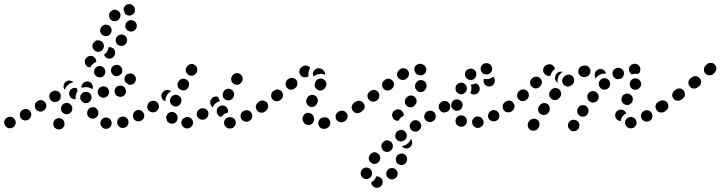

<svg xmlns="http://www.w3.org/2000/svg" viewBox="-41 -593 3486 929"><path d="M270 -2Q269 -8 265 -12Q262 -16 257 -18Q247 -24 236 -20Q225 -17 220 -7Q217 -2 217 4Q216 9 218 14Q219 20 223 24Q227 28 231 30Q236 33 242 33Q247 34 252 32Q258 31 262 27Q266 23 268 19Q271 14 271 8Q272 3 270 -2ZM464 29Q475 33 485 27Q495 22 498 11Q500 5 499 0Q499 -6 496 -10Q494 -15 489 -19Q485 -22 480 -23Q469 -27 459 -21Q449 -16 446 -5Q444 0 445 6Q445 11 448 16Q451 21 455 24Q459 28 464 29ZM33 10Q35 5 35 -1Q35 -6 33 -11Q31 -16 27 -20Q23 -24 18 -26Q13 -28 7 -28Q2 -28 -3 -26L-4 -25Q-14 -21 -19 -10Q-23 0 -18 11Q-14 21 -3 26Q7 30 18 25H19Q24 23 28 19Q31 15 33 10ZM577 12Q580 7 581 2Q581 -4 580 -9Q577 -20 567 -26Q557 -31 546 -28Q540 -26 536 -23Q532 -20 529 -15Q527 -10 526 -5Q525 1 527 6Q530 17 540 23Q550 28 561 25Q566 23 571 20Q575 17 577 12ZM656 -25Q657 -30 657 -36Q656 -41 654 -46Q648 -56 638 -60Q627 -63 617 -58Q612 -55 608 -51Q605 -47 603 -41Q602 -36 602 -31Q603 -25 605 -20Q610 -10 621 -7Q632 -4 642 -9Q647 -12 651 -16Q654 -20 656 -25ZM107 -51Q104 -56 100 -60Q96 -63 91 -65Q85 -66 80 -65Q74 -65 70 -62H69Q64 -59 61 -55Q57 -51 56 -45Q54 -40 55 -35Q56 -29 58 -24Q64 -14 75 -11Q86 -8 96 -14Q106 -20 109 -31Q113 -42 107 -51ZM408 -19Q419 -19 427 -27Q435 -35 435 -46Q435 -51 434 -55Q433 -59 430 -62Q424 -72 413 -74Q401 -76 392 -69Q388 -66 385 -61Q382 -57 381 -51Q380 -46 381 -41Q382 -35 385 -31Q389 -25 395 -22Q401 -19 408 -19ZM309 -68Q309 -79 301 -87Q293 -95 282 -95Q274 -95 267 -91Q261 -87 257 -80Q255 -75 254 -70Q254 -64 255 -59Q257 -54 261 -50Q264 -46 269 -43Q274 -41 279 -40Q285 -40 290 -41Q295 -43 299 -47Q304 -50 306 -55Q308 -58 308 -61Q309 -64 309 -68ZM722 -93Q719 -97 714 -100Q710 -103 704 -104Q699 -105 694 -104Q688 -102 684 -99Q675 -93 673 -82Q671 -70 677 -61Q680 -56 685 -54Q689 -51 695 -50Q700 -49 706 -50Q711 -51 715 -54Q725 -61 727 -72Q729 -83 722 -93ZM182 -75Q184 -80 183 -86Q182 -91 179 -96Q173 -105 162 -108Q151 -110 141 -104H140Q136 -101 132 -97Q129 -92 128 -87Q127 -81 128 -76Q129 -71 131 -66Q137 -56 149 -54Q160 -51 169 -57L170 -58Q175 -61 178 -65Q181 -70 182 -75ZM382 -95Q393 -98 398 -108Q404 -118 401 -129Q398 -140 389 -145Q379 -151 368 -148Q357 -145 351 -136Q345 -126 348 -115Q351 -104 361 -98Q371 -92 382 -95ZM241 -104Q231 -98 220 -100Q209 -102 203 -111Q196 -121 198 -132Q200 -143 210 -149L211 -150Q220 -156 231 -154Q242 -152 249 -143Q254 -135 253 -126Q253 -117 248 -110H247V-109Q246 -108 244 -107Q243 -105 241 -104ZM294 -133Q293 -139 294 -144Q294 -149 297 -154Q300 -159 304 -162Q309 -166 314 -167Q318 -168 323 -168Q327 -167 331 -166Q331 -163 332 -160Q333 -156 335 -152Q333 -150 331 -147Q326 -138 325 -128Q324 -120 325 -113Q321 -112 316 -113Q311 -114 307 -117Q302 -119 299 -124Q296 -128 294 -133ZM432 -151Q431 -140 438 -131Q445 -122 456 -120Q467 -119 476 -126Q485 -133 487 -144Q488 -155 481 -165Q474 -174 463 -175Q451 -176 442 -169Q433 -162 432 -151ZM515 -143Q517 -137 520 -133Q524 -129 529 -127Q534 -125 539 -124Q545 -124 550 -126Q561 -129 566 -140Q571 -150 567 -161Q565 -166 562 -170Q558 -174 553 -176Q548 -179 543 -179Q537 -179 532 -178Q521 -174 516 -164Q511 -153 515 -143ZM305 -193Q310 -194 315 -195Q312 -198 308 -200Q304 -202 299 -203Q294 -204 288 -203Q283 -201 279 -198H278Q273 -194 271 -190Q268 -185 267 -180Q266 -174 267 -169Q269 -163 272 -159Q272 -159 272 -159Q272 -159 272 -158Q274 -163 276 -167V-168Q281 -176 288 -182Q295 -189 305 -193ZM395 -195H396Q404 -189 407 -180Q410 -170 406 -161Q403 -163 400 -165Q391 -170 381 -171Q371 -172 362 -170Q358 -169 354 -167Q353 -172 354 -177Q355 -182 358 -186Q364 -196 375 -198Q386 -201 395 -195ZM562 -205Q561 -211 562 -216Q563 -221 566 -226Q569 -230 574 -233Q578 -236 584 -237Q595 -240 604 -233Q614 -227 616 -216Q617 -210 616 -205Q615 -199 612 -195Q609 -190 604 -187Q599 -184 594 -183Q590 -183 586 -183Q582 -184 578 -185Q573 -191 566 -195Q565 -197 564 -200Q562 -203 562 -205ZM450 -220Q461 -223 466 -234Q471 -244 467 -255Q464 -265 455 -270Q445 -275 435 -273Q424 -270 418 -260Q412 -250 415 -239Q416 -234 419 -230Q423 -225 427 -222Q432 -220 437 -219Q443 -218 448 -219Q449 -219 449 -220Q450 -220 450 -220ZM520 -224Q509 -226 502 -235Q495 -244 496 -255Q497 -266 506 -273Q515 -280 527 -279Q532 -278 537 -276Q542 -273 545 -269Q548 -264 550 -259Q551 -254 551 -249Q550 -246 550 -243Q549 -241 548 -239Q547 -237 546 -236Q541 -230 534 -227Q528 -224 520 -224ZM372 -307 373 -308Q378 -318 389 -321Q399 -325 410 -320Q417 -316 421 -309Q425 -301 425 -293L423 -292H422Q417 -290 412 -287Q404 -280 398 -272Q397 -269 396 -267Q393 -267 390 -268Q387 -269 384 -270Q374 -275 371 -286Q367 -297 372 -307ZM516 -337Q517 -342 515 -348Q512 -353 509 -357Q504 -361 497 -364Q491 -366 484 -364Q483 -356 480 -349L479 -348Q475 -339 468 -333Q465 -330 462 -328Q463 -325 465 -323Q466 -320 469 -318Q477 -309 488 -309Q499 -309 507 -317L508 -318Q512 -321 514 -326Q516 -331 516 -337ZM422 -345Q432 -340 443 -344Q454 -347 459 -358V-359Q464 -369 460 -380Q457 -391 446 -395Q436 -400 425 -397Q415 -393 410 -383L409 -382Q404 -372 408 -361Q412 -350 422 -345ZM574 -401Q574 -406 571 -411Q569 -416 564 -420Q556 -427 544 -426Q533 -425 526 -416H525Q521 -412 520 -406Q518 -401 519 -396Q519 -390 522 -385Q524 -380 528 -377Q537 -370 548 -371Q560 -372 567 -380L568 -381Q571 -385 573 -390Q574 -396 574 -401ZM459 -421Q463 -419 469 -418Q474 -418 479 -419Q485 -421 489 -425Q493 -428 496 -433V-434Q501 -444 498 -455Q494 -466 484 -471Q479 -473 474 -474Q468 -474 463 -473Q458 -471 454 -467Q449 -464 447 -459V-458Q441 -448 445 -437Q448 -426 459 -421ZM605 -493Q602 -495 600 -495Q597 -496 594 -496Q593 -496 593 -496Q590 -495 587 -495Q586 -495 585 -495Q584 -494 584 -494Q579 -492 575 -488Q571 -485 568 -480V-479Q563 -469 567 -458Q571 -447 582 -443Q587 -440 592 -440Q598 -440 603 -442Q608 -444 612 -448Q616 -451 618 -456L619 -457Q623 -467 619 -478Q615 -489 605 -493ZM497 -496Q506 -489 518 -491Q529 -492 536 -501V-502Q543 -511 542 -522Q540 -534 531 -540Q527 -544 522 -545Q516 -547 511 -546Q505 -545 501 -542Q496 -540 493 -535H492Q485 -526 487 -514Q488 -503 497 -496ZM600 -568Q600 -568 601 -567Q610 -560 612 -549Q614 -538 607 -529Q600 -520 589 -518Q578 -516 569 -523Q569 -523 568 -523Q567 -524 566 -525Q565 -526 564 -527Q562 -536 557 -544Q557 -545 557 -546Q557 -550 558 -554Q559 -558 562 -561Q568 -571 579 -573Q590 -575 600 -568Z M1099 -5Q1098 -11 1095 -15Q1092 -20 1087 -22Q1082 -25 1077 -26Q1072 -27 1066 -26L1064 -25Q1053 -23 1047 -13Q1041 -3 1044 8Q1045 13 1049 18Q1052 22 1057 25Q1061 28 1067 29Q1072 29 1077 28H1079Q1090 25 1096 15Q1102 6 1099 -5ZM890 14Q892 9 893 3Q894 -2 892 -7Q889 -18 878 -24Q868 -29 858 -26L856 -25Q851 -23 846 -20Q842 -17 840 -12Q837 -7 836 -1Q836 4 838 9Q841 20 851 25Q861 31 872 27H874Q879 25 883 22Q887 18 890 14ZM777 2Q773 -1 769 -5Q766 -10 765 -15Q764 -16 764 -18Q761 -29 768 -39Q774 -48 785 -51Q796 -53 806 -47Q815 -40 818 -29Q818 -29 818 -29Q818 -27 818 -24Q819 -22 819 -20Q816 -14 815 -8Q812 -3 808 0Q803 3 798 5Q793 6 787 5Q782 5 777 2ZM1176 -45Q1174 -50 1170 -53Q1166 -57 1160 -58Q1155 -60 1150 -60Q1144 -59 1139 -57L1138 -56Q1128 -51 1124 -40Q1121 -29 1126 -19Q1128 -14 1133 -10Q1137 -7 1142 -5Q1147 -3 1153 -4Q1158 -4 1163 -7L1165 -8Q1175 -13 1178 -24Q1182 -35 1176 -45ZM967 -38Q968 -44 967 -49Q965 -54 962 -59Q955 -68 944 -69Q932 -71 923 -64L922 -63Q917 -60 915 -55Q912 -50 911 -45Q910 -39 912 -34Q913 -29 917 -24Q924 -15 935 -14Q946 -12 955 -19L957 -20Q961 -24 964 -28Q966 -33 967 -38ZM1012 -39Q1009 -43 1008 -49Q1007 -54 1008 -59V-61Q1010 -72 1020 -78Q1030 -85 1041 -82Q1046 -81 1051 -78Q1055 -75 1058 -70Q1061 -66 1062 -60Q1063 -55 1062 -50V-48Q1062 -48 1062 -48Q1062 -48 1062 -48Q1061 -48 1061 -48L1059 -47Q1050 -45 1042 -40Q1035 -34 1029 -27Q1029 -27 1029 -27Q1029 -27 1029 -27Q1024 -28 1019 -31Q1015 -34 1012 -39ZM1249 -92Q1242 -101 1231 -103Q1220 -105 1210 -99L1209 -98Q1204 -95 1201 -90Q1198 -85 1197 -80Q1196 -75 1198 -69Q1199 -64 1202 -60Q1205 -55 1210 -52Q1214 -49 1220 -48Q1225 -47 1230 -48Q1236 -49 1240 -53L1242 -54Q1251 -60 1253 -71Q1255 -83 1249 -92ZM728 -73Q729 -78 727 -84Q726 -89 723 -94Q717 -103 705 -105Q694 -107 685 -101L683 -100Q679 -97 676 -92Q673 -87 672 -82Q671 -77 672 -71Q673 -66 676 -61Q683 -52 694 -50Q705 -48 715 -54L716 -55Q721 -58 724 -63Q727 -68 728 -73ZM976 -98Q976 -103 978 -108Q980 -113 984 -117L986 -119Q991 -124 999 -126Q1007 -127 1015 -124Q1015 -121 1017 -117Q1019 -110 1024 -104Q1015 -102 1008 -97Q999 -92 993 -83Q991 -79 989 -74Q987 -75 986 -76Q985 -77 984 -78Q980 -82 978 -87Q976 -92 976 -98ZM799 -80Q809 -75 820 -80Q830 -84 834 -95L835 -97Q837 -102 837 -107Q837 -113 835 -118Q833 -123 829 -126Q825 -130 820 -132Q809 -137 799 -132Q788 -128 784 -117L783 -115Q779 -105 784 -94Q788 -84 799 -80ZM787 -151Q779 -158 769 -158Q759 -158 751 -151L750 -150Q741 -143 740 -132Q739 -120 746 -112Q749 -109 752 -106Q755 -104 759 -103Q759 -104 759 -105Q759 -115 763 -124V-125Q767 -134 773 -141Q779 -147 787 -151ZM1052 -110Q1062 -105 1073 -109Q1084 -113 1089 -123V-125Q1092 -130 1092 -135Q1092 -140 1090 -146Q1088 -151 1085 -155Q1081 -159 1076 -161Q1066 -166 1055 -162Q1044 -158 1040 -148L1039 -146Q1034 -136 1038 -125Q1042 -114 1052 -110ZM833 -159Q843 -153 854 -157Q865 -160 870 -170L871 -172Q876 -182 873 -193Q869 -204 859 -209Q849 -214 838 -211Q827 -208 822 -197L821 -196Q816 -186 819 -175Q823 -164 833 -159ZM1078 -206Q1078 -200 1081 -196Q1084 -191 1089 -188Q1098 -181 1109 -183Q1120 -185 1127 -194L1128 -195Q1131 -200 1133 -205Q1134 -210 1133 -216Q1132 -221 1129 -226Q1126 -231 1122 -234Q1113 -240 1102 -239Q1090 -237 1084 -228L1083 -226Q1079 -222 1078 -216Q1077 -211 1078 -206ZM902 -278Q893 -285 882 -283Q871 -281 864 -272L863 -270Q860 -266 858 -261Q857 -255 858 -250Q859 -245 862 -240Q865 -235 869 -232Q878 -225 890 -227Q901 -229 908 -238L909 -240Q915 -249 913 -260Q912 -272 902 -278Z M1554 16Q1556 11 1557 6Q1558 0 1556 -5Q1554 -16 1544 -22Q1534 -27 1523 -25L1519 -24Q1508 -21 1503 -11Q1497 -1 1500 10Q1503 21 1512 27Q1522 32 1533 30L1537 29Q1542 27 1546 24Q1551 21 1554 16ZM1437 8Q1432 5 1429 0Q1426 -4 1425 -9Q1424 -12 1423 -15Q1422 -27 1429 -36Q1435 -45 1447 -47Q1452 -47 1457 -46Q1463 -45 1467 -41Q1472 -38 1474 -33Q1477 -29 1478 -23Q1478 -23 1478 -22Q1479 -20 1479 -17Q1479 -14 1479 -12Q1478 -9 1477 -7Q1475 0 1470 5Q1465 9 1458 11Q1452 12 1447 11Q1442 10 1437 8ZM1639 -21Q1641 -26 1641 -32Q1641 -37 1638 -42Q1633 -52 1623 -56Q1612 -60 1602 -55L1598 -54Q1593 -51 1590 -47Q1586 -43 1584 -38Q1582 -33 1583 -27Q1583 -22 1585 -17Q1590 -7 1601 -3Q1612 1 1622 -4L1625 -5Q1630 -8 1634 -12Q1638 -16 1639 -21ZM1714 -91Q1707 -100 1696 -102Q1685 -104 1675 -98L1672 -95Q1663 -89 1661 -78Q1659 -67 1666 -57Q1669 -53 1673 -50Q1678 -47 1683 -46Q1689 -45 1694 -46Q1699 -47 1704 -50L1707 -52Q1716 -59 1718 -70Q1720 -81 1714 -91ZM1252 -95Q1245 -104 1234 -106Q1223 -108 1213 -102L1210 -100Q1206 -96 1203 -92Q1200 -87 1199 -82Q1198 -76 1199 -71Q1200 -66 1203 -61Q1210 -52 1221 -50Q1232 -48 1242 -54L1245 -57Q1254 -63 1256 -74Q1258 -85 1252 -95ZM1443 -92Q1445 -87 1449 -83Q1453 -80 1458 -77Q1468 -73 1479 -78Q1489 -82 1493 -93L1495 -96Q1497 -101 1497 -106Q1497 -112 1495 -117Q1493 -122 1489 -126Q1485 -130 1480 -132Q1469 -136 1459 -132Q1448 -127 1444 -117L1443 -113Q1440 -108 1440 -103Q1441 -97 1443 -92ZM1328 -129Q1329 -135 1327 -140Q1326 -145 1323 -149Q1316 -158 1304 -160Q1293 -161 1284 -154L1281 -152Q1277 -149 1274 -144Q1272 -139 1271 -134Q1270 -128 1272 -123Q1273 -118 1276 -114Q1283 -105 1295 -103Q1306 -102 1315 -109L1318 -111Q1322 -114 1325 -119Q1328 -124 1328 -129ZM1482 -176Q1483 -171 1487 -166Q1490 -162 1495 -159Q1504 -153 1515 -156Q1526 -159 1532 -168L1534 -171Q1537 -176 1538 -181Q1539 -187 1538 -192Q1536 -197 1533 -202Q1530 -206 1525 -209Q1515 -215 1504 -212Q1493 -210 1487 -200L1485 -197Q1483 -192 1482 -187Q1481 -182 1482 -176ZM1392 -207Q1384 -215 1373 -216Q1362 -217 1353 -210L1350 -208Q1342 -200 1341 -189Q1340 -178 1347 -169Q1354 -160 1366 -159Q1377 -158 1386 -166L1388 -168Q1397 -175 1398 -187Q1399 -198 1392 -207ZM1416 -266 1418 -268Q1422 -272 1427 -274Q1432 -276 1438 -276Q1443 -276 1448 -274Q1453 -272 1457 -268Q1458 -267 1459 -266Q1460 -265 1460 -264Q1456 -259 1454 -252Q1451 -243 1451 -233Q1451 -229 1452 -225Q1444 -218 1433 -219Q1423 -219 1415 -227Q1407 -235 1407 -247Q1408 -258 1416 -266ZM1475 -244Q1477 -250 1480 -254Q1484 -258 1489 -260Q1494 -263 1499 -263Q1505 -263 1510 -261Q1511 -261 1513 -260Q1522 -257 1527 -249Q1533 -241 1532 -231Q1526 -234 1519 -235Q1509 -237 1499 -234Q1489 -232 1481 -226Q1479 -224 1477 -222Q1477 -223 1476 -223Q1476 -223 1476 -223Q1474 -228 1473 -234Q1473 -239 1475 -244Z M1779 261Q1790 259 1799 266Q1808 272 1810 283Q1812 294 1806 303Q1800 313 1788 315Q1776 317 1767 311Q1758 304 1755 293Q1755 292 1755 292Q1755 291 1755 290Q1758 288 1761 286Q1769 280 1774 272Q1778 266 1779 261ZM1836 267Q1840 271 1845 273Q1850 275 1855 275Q1861 275 1866 273Q1871 271 1875 267Q1883 259 1883 247Q1883 236 1875 228Q1867 220 1856 220Q1844 220 1836 228V229Q1827 237 1828 248Q1828 259 1836 267ZM1736 218Q1725 216 1716 223Q1706 229 1705 240L1704 241Q1703 252 1709 262Q1716 271 1727 273Q1732 274 1738 273Q1743 271 1748 268Q1752 265 1755 260Q1758 256 1759 250V249Q1761 238 1754 229Q1747 220 1736 218ZM1890 203Q1901 208 1911 204Q1922 200 1926 189L1927 188Q1931 178 1927 167Q1923 157 1913 152Q1902 148 1892 152Q1881 156 1877 166L1876 167Q1872 177 1876 188Q1880 199 1890 203ZM1799 170Q1798 164 1796 159Q1793 154 1789 151Q1781 143 1769 144Q1758 145 1750 154Q1746 159 1745 164Q1743 169 1743 174Q1744 180 1746 185Q1749 190 1753 193Q1762 201 1773 200Q1784 199 1792 190Q1796 186 1797 180Q1799 175 1799 170ZM1860 117Q1860 111 1859 106Q1857 101 1854 96Q1850 92 1845 90Q1841 87 1835 86Q1830 86 1824 87Q1819 89 1815 93H1814Q1810 97 1807 101Q1805 106 1804 112Q1804 117 1805 122Q1807 128 1810 132Q1818 141 1829 142Q1840 143 1849 136L1850 135Q1854 132 1857 127Q1859 122 1860 117ZM1953 102Q1951 114 1941 120Q1932 127 1921 125Q1915 124 1911 121Q1906 118 1903 114Q1907 113 1911 112Q1920 110 1928 105V104Q1936 99 1941 91Q1945 85 1947 79Q1951 84 1952 90Q1954 96 1953 102ZM1922 47Q1919 43 1914 40Q1910 37 1904 36Q1899 35 1894 36Q1888 38 1884 41H1883Q1874 48 1872 59Q1870 70 1876 80Q1880 84 1884 87Q1889 90 1894 91Q1900 92 1905 91Q1910 89 1915 86H1916Q1925 79 1927 68Q1929 57 1922 47ZM1984 39H1985Q1989 36 1992 31Q1995 27 1996 22Q1998 16 1997 11Q1995 5 1992 1Q1986 -9 1975 -11Q1964 -13 1954 -7V-6Q1949 -3 1946 1Q1943 6 1942 11Q1941 16 1942 22Q1943 27 1946 32Q1952 41 1963 43Q1974 46 1984 39ZM2067 -24Q2068 -30 2067 -35Q2066 -41 2063 -45Q2057 -55 2046 -57Q2035 -59 2025 -53H2024Q2020 -50 2017 -45Q2014 -41 2012 -35Q2011 -30 2012 -24Q2013 -19 2016 -15Q2023 -5 2034 -3Q2045 0 2054 -7H2055Q2060 -10 2063 -15Q2066 -19 2067 -24ZM1859 -25Q1854 -35 1858 -46Q1862 -56 1873 -61Q1873 -61 1874 -62Q1884 -66 1895 -62Q1905 -58 1910 -47Q1912 -44 1912 -40Q1913 -36 1912 -33Q1903 -29 1896 -22Q1891 -16 1887 -9Q1884 -8 1881 -9Q1878 -9 1874 -10Q1869 -12 1865 -16Q1861 -20 1859 -25ZM1718 -93Q1712 -103 1700 -105Q1689 -107 1680 -100L1677 -98Q1668 -92 1666 -80Q1664 -69 1670 -60Q1677 -51 1688 -49Q1699 -47 1709 -53L1711 -55Q1721 -62 1723 -73Q1725 -84 1718 -93ZM2133 -93Q2129 -97 2125 -100Q2120 -103 2115 -104Q2109 -105 2104 -104Q2099 -103 2094 -100V-99Q2084 -92 2082 -81Q2080 -70 2087 -61Q2090 -56 2094 -53Q2099 -50 2104 -49Q2110 -48 2115 -50Q2121 -51 2125 -54H2126Q2135 -61 2137 -72Q2139 -83 2133 -93ZM1928 -80Q1936 -73 1948 -74Q1959 -75 1966 -84L1968 -86Q1972 -91 1974 -96Q1975 -101 1975 -107Q1974 -112 1971 -117Q1969 -122 1965 -125Q1956 -132 1945 -131Q1933 -130 1926 -121L1924 -119Q1917 -110 1918 -99Q1919 -87 1928 -80ZM1789 -147Q1782 -156 1771 -158Q1760 -159 1751 -152L1748 -150Q1739 -143 1737 -132Q1736 -121 1743 -112Q1750 -103 1761 -101Q1772 -100 1781 -106L1784 -108Q1793 -115 1794 -127Q1796 -138 1789 -147ZM1969 -166Q1970 -161 1974 -157Q1978 -153 1983 -150Q1993 -146 2004 -149Q2014 -153 2019 -164L2021 -167Q2023 -171 2023 -177Q2023 -182 2022 -188Q2020 -193 2016 -197Q2012 -201 2007 -203Q1997 -208 1986 -204Q1976 -200 1971 -190L1969 -187Q1967 -182 1967 -176Q1967 -171 1969 -166ZM1860 -201Q1853 -210 1841 -212Q1830 -213 1821 -206L1819 -204Q1814 -201 1811 -196Q1809 -192 1808 -186Q1807 -181 1809 -175Q1810 -170 1813 -166Q1820 -157 1831 -155Q1843 -154 1852 -161L1854 -163Q1863 -169 1865 -181Q1867 -192 1860 -201ZM1934 -250Q1928 -259 1917 -262Q1906 -265 1896 -259L1894 -257Q1884 -251 1881 -240Q1878 -229 1884 -219Q1890 -210 1901 -207Q1912 -204 1922 -210L1925 -212Q1934 -218 1937 -229Q1940 -240 1934 -250ZM2019 -245Q2021 -250 2022 -255Q2022 -261 2020 -266Q2018 -271 2014 -275Q2010 -279 2005 -281Q2003 -282 2000 -283Q1989 -287 1979 -281Q1968 -276 1965 -266Q1961 -255 1967 -245Q1972 -234 1982 -231Q1983 -231 1983 -231Q1993 -226 2004 -230Q2015 -234 2019 -245Z M2298 -9Q2296 -14 2293 -18Q2290 -23 2285 -26Q2280 -28 2275 -29Q2270 -30 2264 -29Q2259 -27 2254 -24Q2250 -21 2247 -16Q2244 -11 2243 -6Q2243 0 2244 5Q2247 16 2257 22Q2266 28 2277 25H2278Q2289 22 2295 12Q2301 2 2298 -9ZM2194 20Q2199 20 2204 17Q2209 14 2212 10Q2219 1 2218 -10Q2217 -22 2208 -29Q2203 -32 2198 -34Q2193 -35 2187 -35Q2182 -34 2177 -32Q2172 -29 2169 -25Q2162 -16 2163 -4Q2164 7 2173 14H2174Q2178 18 2183 19Q2188 21 2194 20ZM2372 -46Q2367 -56 2356 -59Q2345 -63 2335 -57Q2325 -52 2322 -41Q2318 -30 2323 -20Q2326 -15 2330 -12Q2334 -8 2340 -7Q2345 -5 2350 -6Q2356 -6 2361 -9Q2371 -14 2374 -25Q2378 -36 2372 -46ZM2446 -72Q2447 -78 2446 -83Q2445 -88 2441 -93Q2438 -97 2434 -100Q2429 -103 2424 -104Q2418 -105 2413 -104Q2408 -103 2403 -99Q2398 -96 2395 -91Q2392 -87 2391 -81Q2391 -76 2392 -71Q2393 -65 2396 -61Q2399 -56 2404 -53Q2408 -51 2414 -50Q2419 -49 2425 -50Q2430 -51 2434 -54H2435Q2439 -58 2442 -62Q2445 -67 2446 -72ZM2108 -105Q2101 -104 2095 -100H2094Q2090 -96 2087 -92Q2084 -87 2083 -82Q2082 -76 2083 -71Q2084 -66 2087 -61Q2094 -52 2105 -50Q2116 -48 2126 -54V-55Q2127 -55 2127 -56Q2128 -56 2128 -56Q2124 -63 2122 -70Q2119 -79 2120 -89Q2121 -96 2123 -102Q2116 -105 2108 -105ZM2167 -57Q2179 -56 2187 -63Q2196 -71 2197 -82Q2198 -94 2191 -102Q2184 -111 2172 -112Q2161 -113 2152 -106Q2144 -99 2143 -87H2142Q2141 -76 2149 -67Q2156 -58 2167 -57ZM2270 -185Q2275 -181 2277 -176Q2282 -166 2279 -155Q2275 -144 2265 -139Q2258 -135 2249 -136Q2241 -137 2235 -142Q2236 -144 2236 -145V-146Q2240 -154 2240 -164Q2241 -174 2237 -183Q2246 -184 2254 -187Q2258 -188 2261 -190Q2266 -188 2270 -185ZM2165 -176Q2161 -165 2165 -154Q2169 -144 2180 -139Q2190 -135 2201 -139Q2211 -144 2216 -154Q2220 -165 2216 -176Q2212 -186 2201 -191Q2196 -193 2191 -193Q2185 -193 2180 -191Q2175 -189 2171 -185Q2167 -181 2165 -176ZM2349 -218Q2348 -219 2347 -220Q2346 -221 2345 -222Q2344 -221 2342 -219Q2333 -213 2323 -211Q2314 -209 2304 -211Q2302 -211 2300 -212Q2298 -205 2299 -199Q2299 -192 2303 -187Q2310 -177 2321 -175Q2332 -173 2341 -179L2342 -180Q2351 -186 2353 -197Q2355 -208 2349 -218ZM2216 -215Q2224 -207 2235 -206Q2246 -205 2255 -213Q2259 -217 2261 -222Q2264 -227 2264 -232Q2264 -238 2263 -243Q2261 -248 2257 -252Q2249 -261 2238 -261Q2227 -262 2218 -254Q2209 -246 2209 -235Q2208 -223 2216 -215ZM2297 -283Q2292 -280 2289 -275Q2286 -270 2285 -265Q2283 -254 2290 -244Q2296 -235 2308 -233Q2319 -231 2329 -238Q2338 -244 2340 -255Q2342 -267 2335 -276Q2329 -285 2318 -287H2317Q2312 -288 2306 -287Q2301 -286 2297 -283Z M2749 -10Q2739 -15 2728 -13Q2717 -10 2711 0Q2705 10 2708 21Q2711 32 2721 38Q2725 41 2731 42Q2736 43 2741 41Q2747 40 2751 37Q2755 33 2758 29L2759 28Q2764 18 2762 7Q2759 -4 2749 -10ZM2558 -14Q2553 -17 2548 -18Q2543 -19 2537 -18Q2532 -17 2527 -14Q2523 -12 2520 -7L2517 -4Q2511 6 2513 17Q2515 28 2524 35Q2534 41 2545 39Q2556 37 2563 28L2565 24Q2571 15 2569 4Q2567 -8 2558 -14ZM3035 15Q3038 10 3039 5Q3040 -1 3038 -6Q3035 -17 3026 -23Q3016 -29 3005 -26H3004Q2993 -23 2987 -13Q2981 -4 2984 7Q2987 18 2997 24Q3006 30 3018 27Q3023 26 3028 23Q3032 19 3035 15ZM3112 -46Q3110 -50 3105 -54Q3101 -57 3096 -59Q3090 -60 3085 -60Q3080 -59 3075 -56H3074Q3064 -50 3061 -39Q3058 -28 3064 -18Q3066 -14 3071 -10Q3075 -7 3080 -5Q3085 -4 3091 -5Q3096 -5 3101 -8H3102Q3112 -14 3115 -25Q3118 -36 3112 -46ZM2936 -40V-41Q2937 -46 2940 -51Q2943 -55 2948 -58Q2953 -61 2958 -62Q2963 -63 2969 -62Q2976 -61 2981 -56Q2987 -51 2989 -44Q2985 -42 2982 -40Q2973 -34 2968 -25Q2963 -17 2962 -7Q2961 -7 2959 -7Q2958 -8 2957 -8Q2946 -10 2940 -20Q2934 -29 2936 -40ZM2795 -80Q2790 -83 2785 -84Q2779 -85 2774 -84Q2769 -83 2764 -80Q2760 -77 2757 -72H2756Q2750 -62 2752 -51Q2754 -40 2764 -33Q2768 -30 2774 -29Q2779 -28 2785 -29Q2790 -30 2794 -33Q2799 -36 2802 -41V-42Q2809 -51 2806 -62Q2804 -73 2795 -80ZM2608 -90Q2603 -93 2598 -94Q2593 -95 2587 -94Q2582 -93 2577 -90Q2573 -87 2570 -83L2567 -79Q2561 -70 2563 -59Q2565 -47 2575 -41Q2584 -35 2595 -37Q2606 -39 2613 -48L2615 -52Q2621 -61 2619 -72Q2617 -83 2608 -90ZM3182 -93Q3178 -97 3174 -100Q3169 -103 3164 -104Q3159 -105 3153 -104Q3148 -103 3143 -100V-99Q3133 -93 3131 -82Q3129 -70 3136 -61Q3139 -57 3143 -54Q3148 -51 3153 -50Q3159 -49 3164 -50Q3169 -51 3174 -54Q3184 -61 3186 -72Q3188 -83 3182 -93ZM2448 -74Q2449 -79 2448 -85Q2447 -90 2444 -94Q2437 -104 2426 -106Q2415 -108 2406 -101L2403 -100Q2399 -96 2396 -92Q2393 -87 2392 -82Q2391 -76 2392 -71Q2393 -66 2396 -61Q2403 -52 2414 -50Q2425 -48 2435 -54L2437 -56Q2442 -59 2444 -64Q2447 -68 2448 -74ZM2969 -125Q2964 -115 2967 -104Q2971 -93 2981 -88Q2986 -85 2991 -85Q2997 -85 3002 -86Q3007 -88 3011 -92Q3015 -95 3018 -100V-101Q3023 -111 3020 -122Q3016 -132 3006 -137Q3001 -140 2996 -140Q2990 -141 2985 -139Q2980 -137 2976 -134Q2971 -130 2969 -125ZM2845 -146Q2836 -153 2825 -152Q2814 -151 2807 -142L2806 -141Q2799 -132 2801 -121Q2802 -110 2811 -103Q2820 -96 2831 -97Q2843 -98 2850 -107V-108Q2857 -117 2856 -128Q2854 -139 2845 -146ZM2518 -131Q2518 -137 2517 -142Q2515 -147 2511 -151Q2508 -155 2503 -158Q2498 -160 2492 -160Q2487 -161 2482 -159Q2476 -157 2472 -154L2470 -152Q2462 -144 2461 -133Q2460 -122 2468 -113Q2475 -104 2487 -104Q2498 -103 2507 -111L2509 -112Q2513 -116 2515 -121Q2518 -126 2518 -131ZM2664 -161Q2655 -168 2644 -167Q2633 -166 2625 -157L2623 -154Q2615 -145 2616 -134Q2618 -123 2626 -116Q2635 -108 2646 -109Q2658 -110 2665 -119L2668 -122Q2675 -131 2674 -142Q2673 -154 2664 -161ZM3020 -162Q3025 -159 3030 -159Q3036 -158 3041 -160Q3046 -161 3050 -165Q3055 -168 3057 -173H3058Q3063 -183 3060 -194Q3056 -205 3046 -211Q3042 -213 3036 -214Q3031 -214 3026 -213Q3020 -211 3016 -208Q3012 -204 3009 -200V-199Q3004 -189 3007 -178Q3010 -167 3020 -162ZM2904 -206Q2896 -214 2884 -215Q2873 -215 2865 -207L2864 -206Q2856 -198 2856 -187Q2856 -176 2864 -168Q2872 -159 2883 -159Q2895 -159 2903 -167Q2911 -175 2911 -187Q2912 -198 2904 -206ZM2572 -215Q2568 -219 2563 -221Q2558 -222 2552 -222Q2547 -222 2542 -220Q2537 -218 2533 -214L2531 -211Q2523 -203 2524 -192Q2524 -180 2533 -173Q2541 -165 2552 -165Q2564 -166 2571 -174L2573 -176Q2581 -184 2581 -196Q2580 -207 2572 -215ZM2731 -222Q2728 -226 2723 -229Q2718 -231 2713 -232Q2707 -232 2702 -231Q2697 -229 2692 -226L2689 -223Q2681 -216 2679 -204Q2678 -193 2686 -184Q2689 -180 2694 -178Q2699 -175 2704 -174Q2710 -174 2715 -176Q2720 -177 2724 -181L2728 -183Q2736 -191 2737 -202Q2738 -213 2731 -222ZM2657 -241Q2666 -248 2677 -246Q2678 -246 2679 -246Q2680 -245 2681 -245Q2679 -244 2678 -243L2675 -240Q2668 -234 2663 -226Q2658 -217 2657 -206Q2656 -199 2658 -193Q2650 -197 2647 -205Q2643 -213 2645 -222Q2645 -223 2646 -223Q2647 -235 2657 -241ZM2975 -251Q2972 -256 2968 -259Q2963 -262 2958 -264Q2953 -265 2947 -265Q2942 -264 2937 -262V-261Q2932 -259 2928 -255Q2925 -250 2923 -245Q2922 -240 2923 -234Q2923 -229 2926 -224Q2928 -219 2933 -216Q2937 -212 2942 -211Q2947 -209 2953 -210Q2958 -211 2963 -213H2964Q2974 -219 2977 -230Q2980 -241 2975 -251ZM2837 -237Q2838 -242 2841 -247Q2844 -251 2849 -254Q2853 -257 2859 -259Q2870 -261 2879 -255Q2889 -248 2891 -237Q2891 -237 2891 -237Q2888 -237 2885 -237Q2874 -237 2865 -233Q2856 -230 2849 -223Q2844 -218 2841 -213Q2840 -216 2839 -219Q2838 -222 2837 -226Q2837 -226 2837 -226Q2836 -231 2837 -237ZM2813 -236Q2815 -240 2816 -246Q2817 -251 2815 -256Q2812 -267 2802 -273Q2792 -278 2781 -275Q2779 -274 2776 -274Q2765 -270 2760 -260Q2755 -250 2758 -239Q2762 -228 2772 -223Q2782 -218 2793 -221Q2795 -222 2796 -222Q2802 -224 2806 -227Q2810 -231 2813 -236ZM2601 -277Q2603 -278 2605 -279Q2610 -282 2615 -282Q2620 -283 2626 -281Q2631 -279 2635 -276Q2639 -272 2642 -267Q2643 -265 2643 -264Q2644 -262 2644 -260Q2644 -260 2644 -259Q2635 -253 2630 -245Q2625 -237 2623 -227Q2614 -224 2605 -228Q2596 -231 2591 -240Q2585 -250 2588 -261Q2591 -272 2601 -277ZM3003 -263Q3005 -274 3015 -280Q3024 -286 3035 -284H3036Q3041 -283 3046 -280Q3050 -277 3053 -272Q3056 -268 3057 -262Q3058 -257 3057 -252Q3056 -247 3054 -242Q3051 -238 3047 -235Q3043 -236 3039 -236Q3029 -237 3019 -234Q3018 -234 3016 -233Q3013 -235 3011 -237Q3009 -239 3007 -242Q3004 -246 3003 -252Q3002 -257 3003 -263Z M3188 -96Q3185 -101 3180 -104Q3175 -106 3170 -107Q3165 -108 3159 -107Q3154 -106 3150 -103L3143 -98Q3139 -95 3136 -90Q3133 -86 3132 -80Q3131 -75 3132 -70Q3133 -64 3137 -60Q3143 -50 3154 -49Q3166 -47 3175 -53L3181 -58Q3191 -64 3193 -76Q3194 -87 3188 -96ZM3273 -133Q3273 -139 3272 -144Q3271 -149 3268 -154Q3261 -163 3250 -165Q3238 -166 3229 -160L3223 -155Q3214 -148 3212 -137Q3210 -126 3217 -117Q3223 -107 3235 -106Q3246 -104 3255 -111L3262 -115Q3266 -119 3269 -123Q3272 -128 3273 -133ZM3345 -214Q3338 -223 3327 -224Q3315 -226 3307 -219L3300 -214Q3291 -207 3290 -195Q3289 -184 3296 -175Q3303 -166 3314 -165Q3326 -163 3335 -171L3341 -175Q3350 -183 3351 -194Q3352 -205 3345 -214ZM3417 -281Q3409 -289 3398 -289Q3386 -289 3378 -281Q3376 -278 3373 -276Q3365 -268 3365 -257Q3364 -245 3372 -237Q3380 -229 3392 -229Q3403 -228 3411 -236Q3414 -239 3417 -242Q3425 -250 3425 -262Q3425 -273 3417 -281Z"/></svg>

Font: FRB American Cursive Guidelines Dotted Ultra
Style: Bold Italic
Weight: 1000
Italic angle: -25°
Version: Version 2.0;Modular Font Editor K font №1